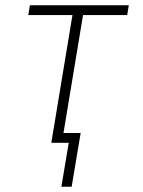

<svg xmlns="http://www.w3.org/2000/svg" viewBox="-20 -540 540 726"><path d="M212 166 240 0H174L254 -483H87L93 -520H467L461 -483H294L220 -37H285L251 166Z"/></svg>

Font: Iosevka Extralight Oblique
Style: Regular
Weight: 200
Italic angle: -9°
Monospace: yes
Designer: Belleve Invis
Foundry: Belleve Invis
Version: Version 32.5.0; ttfautohint (v1.8.4)